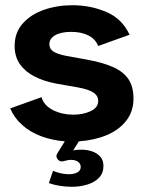

<svg xmlns="http://www.w3.org/2000/svg" viewBox="-20 -529 548 735"><path d="M255 186Q232 186 209.5 182.5Q187 179 167 172L183 125Q192 129 209 133.5Q226 138 243 138Q263 138 276 131Q289 124 289 110Q289 98 279 90.5Q269 83 252 83Q245 83 238 84.5Q231 86 223 88Q210 92 201 81Q192 70 199 59L228 12Q179 8 137.5 -7.5Q96 -23 65.5 -50Q35 -77 19 -114L139 -157Q148 -125 183 -107.5Q218 -90 260 -90Q298 -90 327 -103.5Q356 -117 356 -143Q356 -162 338 -174.5Q320 -187 275 -195L195 -209Q148 -218 112.5 -236Q77 -254 56.5 -283Q36 -312 36 -353Q36 -404 67 -439Q98 -474 148.5 -491.5Q199 -509 257 -509Q327 -509 387.5 -483Q448 -457 476 -396L356 -353Q345 -380 318 -393.5Q291 -407 253 -407Q213 -407 191 -394Q169 -381 169 -360Q169 -342 184 -332Q199 -322 234 -315L317 -300Q376 -289 414.5 -271.5Q453 -254 472 -225.5Q491 -197 491 -152Q491 -102 463 -66.5Q435 -31 388 -11.5Q341 8 282 12L260 47Q268 45 276 44.5Q284 44 294 44Q313 44 332.5 50.5Q352 57 364 71Q376 85 376 106Q376 134 359 151.5Q342 169 314.5 177.5Q287 186 255 186Z"/></svg>

Font: Atkinson Hyperlegible Next
Style: Bold
Weight: 700
Designer: Elliott Scott, Megan Eiswerth, Linus Boman, Theodore Petrosky, Letters from Sweden
Foundry: Applied Design Works, Letters from Sweden
Version: Version 2.001